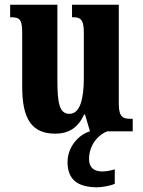

<svg xmlns="http://www.w3.org/2000/svg" viewBox="-20 -556 604 813"><path d="M214 10C272 10 311 -16 336 -71H340L361 0C313 14 266 66 266 130C266 204 308 237 392 237C410 237 449 231 466 222V161C446 167 428 170 413 170C380 170 357 155 357 118C357 55 399 13 434 0H542V-53H533C503 -53 483 -58 483 -116V-536H285V-483H288C318 -483 335 -477 335 -419V-227C335 -134 318 -74 274 -74C232 -74 223 -118 223 -216V-536H23V-483H26C67 -483 74 -470 74 -413V-188C74 -53 114 10 214 10Z"/></svg>

Font: Noto Serif Hebrew ExtraCondensed ExtraBold
Style: Regular
Weight: 800
Width: 2
Designer: Monotype Design Team
Foundry: Monotype Imaging Inc.
Version: Version 2.004